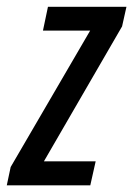

<svg xmlns="http://www.w3.org/2000/svg" viewBox="-57 -558 400 578"><path d="M-36.6 0 -24.9 -55.2 214.4 -465.8H72.3L87.4 -537.6H323.7L310.5 -478.5L75.2 -72.3H231L214.8 0Z"/></svg>

Font: Open Sans Condensed Medium
Style: Italic
Weight: 500
Width: 3
Italic angle: -12°
Designer: Monotype Design Team
Foundry: Monotype Imaging Inc.
Version: Version 3.000